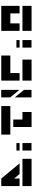

<svg xmlns="http://www.w3.org/2000/svg" viewBox="1262 -2034 529 3092"><g transform="rotate(90 1526.0 -488.5)"><path d="M75 -733H196H357H478V-586H357H196H75ZM75 -540H196V-391H357V-540H478V-391V-245H357H196H75Z M626 -732H747V-586H626ZM626 -540H747V-489H626Z M940 -733H1157H1278V-586H1157H940ZM1157 -540H1278V-391V-245H1157H875V-391H1157Z M1428 -732H1549V-463L1428 -610ZM1428 -536 1549 -389V-244H1428Z M1784 -733H1905H2026V-586V-438H1905V-586H1784ZM1689 -391H1809H1905H2026H2148V-245H2026H1905H1809H1689Z M2284 -732H2405V-586H2284ZM2284 -540H2405V-489H2284Z M2538 -733H2856H2977V-586H2856H2744H2573H2538ZM2573 -586 2612 -540H2783L2856 -451V-540H2977V-245H2856Z"/></g></svg>

Font: PatchStencil
Style: Regular
Weight: 400
Version: Version 1.1